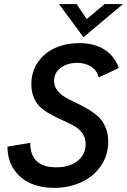

<svg xmlns="http://www.w3.org/2000/svg" viewBox="-20 -911 622 939"><path d="M388.2 -729 268.6 -891.1H354.5L404.3 -817.9L491.7 -891.1H581.5ZM245.6 7.8Q180.2 7.8 129.2 -14.6Q78.1 -37.1 47.4 -83.5Q16.6 -129.9 16.6 -193.8L127.9 -212.4Q127.9 -92.8 254.9 -92.8Q320.8 -92.8 359.9 -124.3Q398.9 -155.8 398.9 -206.1Q398.9 -235.4 384.3 -257.1Q369.6 -278.8 346.2 -292.7Q322.8 -306.6 294.4 -319.1Q266.1 -331.5 237.8 -346.2Q209.5 -360.8 186 -379.2Q162.6 -397.5 147.9 -428.2Q133.3 -459 133.3 -499Q133.3 -560.5 165.8 -607.2Q198.2 -653.8 251 -677Q303.7 -700.2 368.2 -700.2Q441.4 -700.2 491 -668.5Q540.5 -636.7 561 -578.6L463.4 -532.2Q453.6 -567.4 425.3 -585.4Q397 -603.5 357.4 -603.5Q310.1 -603.5 277.3 -579.8Q244.6 -556.2 244.6 -515.1Q244.6 -489.7 259.3 -470Q273.9 -450.2 297.1 -436.5Q320.3 -422.9 348.6 -409.7Q377 -396.5 405.3 -380.4Q433.6 -364.3 456.8 -344.2Q480 -324.2 494.6 -292Q509.3 -259.8 509.3 -218.3Q509.3 -151.4 472.9 -99.1Q436.5 -46.9 376.7 -19.5Q316.9 7.8 245.6 7.8Z"/></svg>

Font: HK Grotesk SemiBold Italic
Style: Regular
Weight: 600
Italic angle: -13°
Designer: Alfredo Marco Pradil and Stefan Peev
Foundry: Hanken Design Co.
Version: Version 1.000;PS 001.000;hotconv 1.0.88;makeotf.lib2.5.64775